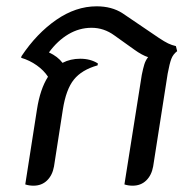

<svg xmlns="http://www.w3.org/2000/svg" viewBox="-20 -582 620 608"><path d="M541 -420Q528 -410 522.5 -395.5Q517 -381 511 -349L465 -55Q460 -27 443 -10.5Q426 6 400 6Q386 6 374 2L429 -345Q433 -365 437 -378Q441 -391 449 -401Q430 -407 405 -425L342 -470Q309 -494 270 -494Q231 -494 196.5 -473.5Q162 -453 135 -416Q163 -403 178 -383Q203 -396 234 -396Q267 -396 290 -381L289 -375Q239 -361 214 -330Q189 -299 179 -235L151 -55Q146 -27 129 -10.5Q112 6 86 6Q72 6 60 2L97 -235Q107 -300 132 -339Q119 -359 96.5 -375Q74 -391 47 -399L48 -404Q96 -476 158 -519Q220 -562 286 -562Q334 -562 368 -540L483 -462Q501 -450 512.5 -444.5Q524 -439 537 -436Z"/></svg>

Font: Thasadith
Style: Bold Italic
Weight: 700
Italic angle: -9°
Designer: Cadson Demak Co.,Ltd.
Foundry: Cadson Demak Co.,Ltd.
Version: Version 1.000; ttfautohint (v1.6)